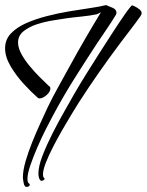

<svg xmlns="http://www.w3.org/2000/svg" viewBox="-59 -612 577 755"><path d="M45 123Q37 123 34 107Q31 91 31 86Q31 59 41.5 22.5Q52 -14 67.5 -52.5Q83 -91 99.5 -127Q116 -163 128 -189Q148 -231 171.5 -272.5Q195 -314 217 -355Q246 -408 276.5 -460.5Q307 -513 338 -564Q335 -562 330.5 -560Q326 -558 322 -556Q293 -550 262 -547Q231 -544 202 -540Q183 -537 151 -532Q119 -527 87.5 -517Q56 -507 34 -489.5Q12 -472 12 -445Q12 -424 25 -400Q38 -376 57.5 -352.5Q77 -329 97 -309Q117 -289 132 -275Q135 -273 137 -271Q139 -269 139 -264Q139 -251 124 -238Q109 -225 97 -225Q92 -225 89 -228Q65 -249 35 -281.5Q5 -314 -17 -351Q-39 -388 -39 -422Q-39 -456 -16.5 -480Q6 -504 43 -520.5Q80 -537 124.5 -548.5Q169 -560 214 -567.5Q259 -575 297 -580.5Q335 -586 358 -592Q368 -588 383.5 -581.5Q399 -575 399 -562Q399 -559 398 -556.5Q397 -554 395 -551Q378 -523 359.5 -496Q341 -469 323 -442Q277 -372 233 -302Q189 -232 150 -159Q139 -139 122 -105.5Q105 -72 88.5 -34Q72 4 60.5 37.5Q49 71 49 91Q49 105 53.5 108Q58 111 58 114Q58 119 53.5 121Q49 123 45 123ZM102 99Q96 94 94 86Q92 78 92 71Q92 42 108 0.5Q124 -41 147 -86.5Q170 -132 193.5 -173Q217 -214 232 -241Q255 -281 279.5 -320Q304 -359 328 -397Q355 -439 382 -481Q409 -523 437 -563Q438 -564 443 -571Q448 -578 453.5 -584.5Q459 -591 460 -591Q462 -591 471.5 -586.5Q481 -582 489.5 -575Q498 -568 498 -560Q498 -555 493 -548Q474 -521 453 -494Q432 -467 412 -440Q370 -384 329.5 -326Q289 -268 251 -209Q241 -193 223.5 -164.5Q206 -136 186.5 -102Q167 -68 149.5 -34Q132 0 121 28.5Q110 57 110 74Q110 84 113 86Q116 88 116 91Q116 95 111.5 97Q107 99 104 99Z"/></svg>

Font: Caramel
Style: Regular
Weight: 400
Designer: Robert E. Leuschke
Foundry: Robert E. Leuschke
Version: Version 1.010